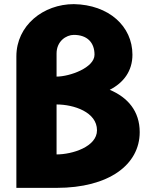

<svg xmlns="http://www.w3.org/2000/svg" viewBox="-20 -895 756 930"><path d="M254 -524V-636C254 -695 300.2 -726 337.7 -726C401.5 -726 437.8 -690 437.8 -630C437.8 -567 317.8 -524 254 -524ZM254 -389C337.7 -389 449.8 -352 449.8 -264C449.8 -184 330 -147 254 -147ZM254 15C507 15 656.7 -97 656.7 -255C656.7 -356 599.5 -423 511.5 -460C578.5 -494 621.5 -551 621.5 -630C621.5 -768 507 -872 337.7 -875C190.2 -875 59.3 -772 59.3 -622V-460V-325V15Z"/></svg>

Font: Hussar
Style: BdWide
Weight: 700
Foundry: Cannot Into Space Fonts
Version: Version 2.00